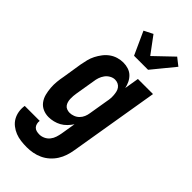

<svg xmlns="http://www.w3.org/2000/svg" viewBox="-318 -838 1124 1124"><g transform="rotate(45 244.0 -276.0)"><path d="M169 223Q144 223 120 220Q96 217 74.5 208.5Q53 200 34.5 185.5Q16 171 5 151.5Q-6 132 -10 108.5Q-14 85 -10 60H114Q112 72 115 84Q118 96 125.5 104Q133 112 144.5 115Q156 118 169 118Q186 118 203 110Q220 102 231.5 87.5Q243 73 248.5 55.5Q254 38 257 21L272 -70Q261 -53 246 -37.5Q231 -22 213 -12Q195 -2 174.5 3Q154 8 135 8Q109 8 87 -2Q65 -12 51 -31Q37 -50 31 -73.5Q25 -97 23 -122Q21 -147 23.5 -172.5Q26 -198 31 -223L50 -343Q54 -365 59.5 -387Q65 -409 75.5 -429.5Q86 -450 100.5 -469Q115 -488 134 -501.5Q153 -515 175 -521.5Q197 -528 219 -528Q241 -528 261 -521.5Q281 -515 295.5 -501Q310 -487 319 -468.5Q328 -450 332 -430L347 -520H472L379 38Q375 63 367 87.5Q359 112 345 134Q331 156 311 174Q291 192 267 203Q243 214 218.5 218.5Q194 223 169 223ZM204 -97Q219 -97 235 -103Q251 -109 263 -121Q275 -133 281.5 -148.5Q288 -164 290 -179L310 -299Q313 -313 314 -326.5Q315 -340 314 -353Q313 -366 310 -379Q307 -392 299.5 -402Q292 -412 280.5 -417.5Q269 -423 255 -423Q239 -423 223 -414Q207 -405 196.5 -390.5Q186 -376 180.5 -359.5Q175 -343 173 -326L153 -206Q151 -194 150 -182Q149 -170 149.5 -158Q150 -146 153 -135Q156 -124 162.5 -115Q169 -106 180.5 -101.5Q192 -97 204 -97ZM235 -600 170 -743 225 -771 303 -666 417 -775 464 -738 351 -600Z"/></g></svg>

Font: Iosevka Curly Extrabold
Style: Italic
Weight: 800
Italic angle: -9°
Monospace: yes
Designer: Belleve Invis
Foundry: Belleve Invis
Version: Version 22.1.2; ttfautohint (v1.8.4)